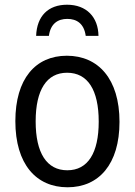

<svg xmlns="http://www.w3.org/2000/svg" viewBox="-20 -783 570 813"><path d="M264 -763C184 -763 136 -715 133 -631H187C194 -683 225 -703 265 -703C305 -703 336 -683 343 -631H397C396 -711 346 -763 264 -763ZM266 10C399 10 486 -88 486 -267C486 -449 396 -547 263 -547C130 -547 45 -449 45 -270C45 -88 133 10 266 10ZM265 -62C178 -62 131 -135 131 -269C131 -403 178 -475 264 -475C351 -475 398 -403 398 -268C398 -135 352 -62 265 -62Z"/></svg>

Font: Noto Sans Mono Condensed
Style: Regular
Weight: 400
Width: 3
Designer: Monotype Design Team
Foundry: Monotype Imaging Inc.
Version: Version 2.014